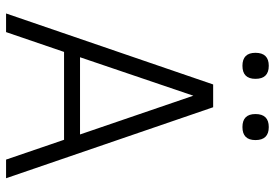

<svg xmlns="http://www.w3.org/2000/svg" viewBox="-160 -768 928 649"><g transform="rotate(90 304.5 -444.0)"><path d="M159 -843Q159 -888 203 -888Q247 -888 247 -843Q247 -799 203 -799Q159 -799 159 -843ZM366 -843Q366 -888 410 -888Q454 -888 454 -843Q454 -799 410 -799Q366 -799 366 -843ZM26 0 266 -700H343L583 0H520L453 -196H156L89 0ZM174 -250H435L304 -633Z"/></g></svg>

Font: Haskoy Light
Style: Regular
Weight: 300
Designer: Ertekin Erdin
Foundry: Ertekin Erdin
Version: Version 2.000; ttfautohint (v1.8.4.7-5d5b)